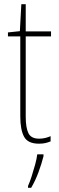

<svg xmlns="http://www.w3.org/2000/svg" viewBox="-20 -677 282 918"><path d="M167 -14Q183 -14 197 -17.5Q211 -21 222 -26V-1Q210 4 197 7Q184 10 166 10Q113 10 95 -23.5Q77 -57 77 -120V-503H18V-522L75 -528L82 -657H103V-527H224V-503H103V-119Q103 -66 116 -40Q129 -14 167 -14ZM188 70Q179 106 164 146.5Q149 187 129 221H114V212Q122 195 131 167Q140 139 148 110Q156 81 158 61H188Z"/></svg>

Font: Noto Sans Lao Looped Condensed Thin
Style: Regular
Weight: 100
Width: 3
Designer: Mark Frömberg, Ben Mitchell
Foundry: The Fontpad Ltd
Version: Version 1.002; ttfautohint (v1.8.4.7-5d5b)